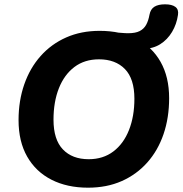

<svg xmlns="http://www.w3.org/2000/svg" viewBox="-20 -859 846 890"><path d="M388 11Q291 11 218.5 -26Q146 -63 106 -133Q66 -203 66 -302Q66 -392 92.5 -468Q119 -544 168.5 -599.5Q218 -655 287 -685.5Q356 -716 442 -716Q540 -716 612.5 -679Q685 -642 724.5 -572Q764 -502 764 -404Q764 -313 738 -237Q712 -161 662.5 -105.5Q613 -50 544 -19.5Q475 11 388 11ZM391 -121Q458 -121 505.5 -157Q553 -193 578 -256.5Q603 -320 603 -401Q603 -494 559 -539Q515 -584 439 -584Q372 -584 325 -548.5Q278 -513 253 -450Q228 -387 228 -304Q228 -212 271.5 -166.5Q315 -121 391 -121ZM542 -633 510 -709Q529 -708 544.5 -706.5Q560 -705 574 -705Q608 -705 627.5 -715Q647 -725 657.5 -744Q668 -763 673 -791Q678 -817 696 -828Q714 -839 745 -839Q777 -839 793 -827Q809 -815 805 -790Q799 -747 777.5 -711Q756 -675 722.5 -654Q689 -633 645 -633Z"/></svg>

Font: Nunito ExtraLight ExtraBold
Style: Italic
Weight: 800
Italic angle: -9°
Version: Version 3.602